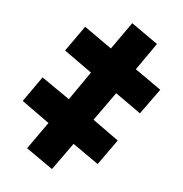

<svg xmlns="http://www.w3.org/2000/svg" viewBox="-74 -699 733 771"><g transform="rotate(10 293.0 -313.5)"><path d="M317.9 -221.2 428.2 -155.8 365.2 -48.8 255.9 -111.8 188 2.9 75.2 -62 142.1 -176.8 24.9 -246.1 86.9 -353 206.1 -285.2 274.9 -405.8 157.2 -475.1 220.2 -583 336.9 -515.1 403.8 -629.9 516.1 -564.9 450.2 -450.2 561 -386.2 497.1 -278.8 389.2 -341.8Z"/></g></svg>

Font: OpenSansExtrabold
Style: Regular
Weight: 800
Foundry: Ascender Corporation
Version: Version 1.10